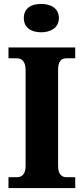

<svg xmlns="http://www.w3.org/2000/svg" viewBox="-20 -955 424 975"><path d="M189 -791C237 -791 279 -814 279 -863C279 -914 237 -935 189 -935C139 -935 101 -914 101 -863C101 -814 139 -791 189 -791ZM23 0H362V-55H318C294 -55 275 -70 275 -112V-599C275 -646 292 -659 318 -659H362V-714H23V-659H66C88 -659 110 -646 110 -599V-111C110 -68 88 -55 66 -55H23Z"/></svg>

Font: Noto Serif Armenian SemiCondensed
Style: Bold
Weight: 700
Width: 4
Designer: Monotype Design Team
Foundry: Monotype Imaging Inc.
Version: Version 2.008